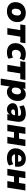

<svg xmlns="http://www.w3.org/2000/svg" viewBox="2235 -2778 723 5233"><g transform="rotate(90 2596.5 -161.5)"><path d="M291 11Q170 11 104 -52Q38 -115 38 -219Q38 -290 62.5 -343.5Q87 -397 128.5 -432.5Q170 -468 222 -485.5Q274 -503 329 -503Q449 -503 515.5 -440Q582 -377 582 -274Q582 -202 557.5 -148.5Q533 -95 491.5 -59.5Q450 -24 398 -6.5Q346 11 291 11ZM294 -120Q345 -120 374 -165Q403 -210 403 -279Q403 -324 382.5 -348Q362 -372 325 -372Q275 -372 246 -327.5Q217 -283 217 -213Q217 -168 237.5 -144Q258 -120 294 -120Z M745 0 801 -353H645L667 -492H1158L1135 -353H979L923 0Z M1413 11Q1286 11 1221 -52Q1156 -115 1156 -219Q1156 -293 1188.5 -358Q1221 -423 1287 -463Q1353 -503 1453 -503Q1503 -503 1549.5 -490.5Q1596 -478 1627 -455L1576 -333Q1557 -349 1527 -359Q1497 -369 1468 -369Q1420 -369 1391.5 -347.5Q1363 -326 1350.5 -292Q1338 -258 1338 -222Q1338 -178 1362 -150.5Q1386 -123 1442 -123Q1466 -123 1494.5 -132Q1523 -141 1546 -158L1582 -35Q1553 -12 1505 -0.5Q1457 11 1413 11Z M1747 0 1803 -353H1647L1669 -492H2160L2137 -353H1981L1925 0Z M2122 180 2229 -492H2402L2392 -424Q2420 -462 2460.5 -482.5Q2501 -503 2549 -503Q2632 -503 2681.5 -445.5Q2731 -388 2731 -289Q2731 -203 2700 -135Q2669 -67 2613 -28Q2557 11 2482 11Q2434 11 2396.5 -8.5Q2359 -28 2339 -65L2300 180ZM2444 -120Q2494 -120 2523 -165Q2552 -210 2552 -279Q2552 -324 2531.5 -348Q2511 -372 2475 -372Q2424 -372 2395 -327Q2366 -282 2366 -213Q2366 -168 2386.5 -144Q2407 -120 2444 -120Z M2961 11Q2913 11 2875 -11Q2837 -33 2814.5 -68.5Q2792 -104 2792 -145Q2792 -223 2859 -258.5Q2926 -294 3067 -294H3135L3136 -303Q3142 -336 3121.5 -355Q3101 -374 3055 -374Q2967 -374 2883 -326L2850 -444Q2889 -470 2952.5 -486.5Q3016 -503 3080 -503Q3171 -503 3222 -470Q3273 -437 3290.5 -381.5Q3308 -326 3297 -261L3256 0H3091L3102 -71Q3078 -27 3041.5 -8Q3005 11 2961 11ZM3023 -105Q3062 -105 3087 -128Q3112 -151 3118 -188L3121 -210H3067Q3011 -210 2986.5 -197.5Q2962 -185 2962 -157Q2962 -132 2979 -118.5Q2996 -105 3023 -105Z M3375 0 3452 -492H3630L3603 -319H3759L3786 -492H3964L3887 0H3709L3738 -182H3581L3553 0Z M4286 11Q4207 11 4148 -17.5Q4089 -46 4056 -98Q4023 -150 4023 -219Q4023 -304 4060.5 -368Q4098 -432 4162 -467.5Q4226 -503 4306 -503Q4390 -503 4441.5 -467.5Q4493 -432 4513 -371Q4533 -310 4523 -236L4519 -210H4188Q4190 -166 4221 -143Q4252 -120 4306 -120Q4347 -120 4386.5 -131.5Q4426 -143 4455 -164L4492 -48Q4455 -20 4401.5 -4.5Q4348 11 4286 11ZM4304 -387Q4259 -387 4233.5 -360Q4208 -333 4199 -294H4388Q4390 -335 4369.5 -361Q4349 -387 4304 -387Z M4582 0 4659 -492H4837L4810 -319H4966L4993 -492H5171L5094 0H4916L4945 -182H4788L4760 0Z"/></g></svg>

Font: Nunito Sans Black
Style: Italic
Weight: 900
Italic angle: -9°
Designer: Vernon Adams
Foundry: Vernon Adams
Version: Version 3.006; ttfautohint (v1.8.3)